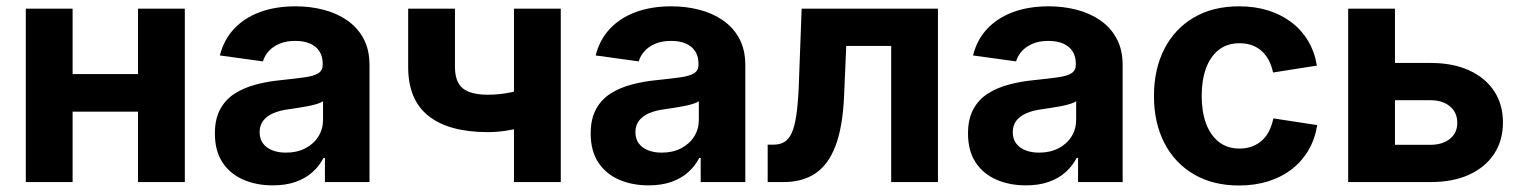

<svg xmlns="http://www.w3.org/2000/svg" viewBox="-20 -568 4747 599"><path d="M451.2 -336.9V-219.7H165.5V-336.9ZM206.5 -541V0H60.5V-541ZM556.6 -541V0H410.6V-541Z M831.1 10.3Q779.3 10.3 738.3 -7.8Q697.3 -25.9 673.8 -61.8Q650.4 -97.7 650.4 -151.4Q650.4 -196.8 667 -227.3Q683.6 -257.8 712.4 -276.1Q741.2 -294.4 778.1 -304.2Q814.9 -314 855.5 -317.9Q902.3 -322.8 931.4 -326.9Q960.4 -331.1 973.6 -339.8Q986.8 -348.6 986.8 -366.2V-368.7Q986.8 -391.6 976.8 -407.5Q966.8 -423.3 947.8 -431.9Q928.7 -440.4 901.4 -440.4Q873.5 -440.4 852.8 -431.9Q832 -423.3 818.8 -408.9Q805.7 -394.5 800.3 -376.5L666 -395Q678.2 -443.8 710.2 -478Q742.2 -512.2 791 -530.3Q839.8 -548.3 902.3 -548.3Q947.8 -548.3 989.3 -537.6Q1030.8 -526.9 1063 -504.6Q1095.2 -482.4 1114 -447.8Q1132.8 -413.1 1132.8 -364.7V0H993.7V-75.2H989.3Q976.1 -49.8 954.3 -30.5Q932.6 -11.2 902.1 -0.5Q871.6 10.3 831.1 10.3ZM872.1 -91.8Q906.7 -91.8 932.9 -105.5Q959 -119.1 973.4 -142.3Q987.8 -165.5 987.8 -193.8V-252Q981.4 -247.6 968.8 -243.7Q956.1 -239.7 940.4 -236.8Q924.8 -233.9 909.2 -231.4Q893.6 -229 880.4 -227.1Q853.5 -223.6 833.3 -215.1Q813 -206.5 801.5 -191.9Q790 -177.2 790 -155.8Q790 -134.8 800.5 -120.6Q811 -106.4 829.6 -99.1Q848.1 -91.8 872.1 -91.8Z M1502 -155.8Q1380.9 -155.8 1317.1 -206.1Q1253.4 -256.3 1253.4 -358.9V-541H1399.4V-359.9Q1399.4 -311.5 1424.3 -292Q1449.2 -272.5 1502 -272.5Q1540 -272.5 1576.7 -280.5Q1613.3 -288.6 1655.3 -302.7V-185.5Q1637.2 -178.2 1611.3 -171.1Q1585.4 -164.1 1556.9 -159.9Q1528.3 -155.8 1502 -155.8ZM1583.5 0V-541H1729.5V0Z M2003.4 10.3Q1951.7 10.3 1910.6 -7.8Q1869.6 -25.9 1846.2 -61.8Q1822.8 -97.7 1822.8 -151.4Q1822.8 -196.8 1839.4 -227.3Q1856 -257.8 1884.8 -276.1Q1913.6 -294.4 1950.4 -304.2Q1987.3 -314 2027.8 -317.9Q2074.7 -322.8 2103.8 -326.9Q2132.8 -331.1 2146 -339.8Q2159.2 -348.6 2159.2 -366.2V-368.7Q2159.2 -391.6 2149.2 -407.5Q2139.2 -423.3 2120.1 -431.9Q2101.1 -440.4 2073.7 -440.4Q2045.9 -440.4 2025.1 -431.9Q2004.4 -423.3 1991.2 -408.9Q1978 -394.5 1972.7 -376.5L1838.4 -395Q1850.6 -443.8 1882.6 -478Q1914.6 -512.2 1963.4 -530.3Q2012.2 -548.3 2074.7 -548.3Q2120.1 -548.3 2161.6 -537.6Q2203.1 -526.9 2235.4 -504.6Q2267.6 -482.4 2286.4 -447.8Q2305.2 -413.1 2305.2 -364.7V0H2166V-75.2H2161.6Q2148.4 -49.8 2126.7 -30.5Q2105 -11.2 2074.5 -0.5Q2043.9 10.3 2003.4 10.3ZM2044.4 -91.8Q2079.1 -91.8 2105.2 -105.5Q2131.3 -119.1 2145.8 -142.3Q2160.2 -165.5 2160.2 -193.8V-252Q2153.8 -247.6 2141.1 -243.7Q2128.4 -239.7 2112.8 -236.8Q2097.2 -233.9 2081.5 -231.4Q2065.9 -229 2052.7 -227.1Q2025.9 -223.6 2005.6 -215.1Q1985.4 -206.5 1973.9 -191.9Q1962.4 -177.2 1962.4 -155.8Q1962.4 -134.8 1972.9 -120.6Q1983.4 -106.4 2002 -99.1Q2020.5 -91.8 2044.4 -91.8Z M2375 0V-116.7H2393.1Q2413.1 -116.7 2427 -125Q2440.9 -133.3 2450 -153.1Q2459 -172.9 2464.1 -206.8Q2469.2 -240.7 2471.7 -292L2481 -541H2906.2V0H2760.3V-424.8H2620.1L2613.3 -267.1Q2608.9 -170.4 2586.2 -111.8Q2563.5 -53.2 2523.2 -26.6Q2482.9 0 2424.8 0Z M3180.7 10.3Q3128.9 10.3 3087.9 -7.8Q3046.9 -25.9 3023.4 -61.8Q3000 -97.7 3000 -151.4Q3000 -196.8 3016.6 -227.3Q3033.2 -257.8 3062 -276.1Q3090.8 -294.4 3127.7 -304.2Q3164.6 -314 3205.1 -317.9Q3252 -322.8 3281 -326.9Q3310.1 -331.1 3323.2 -339.8Q3336.4 -348.6 3336.4 -366.2V-368.7Q3336.4 -391.6 3326.4 -407.5Q3316.4 -423.3 3297.4 -431.9Q3278.3 -440.4 3251 -440.4Q3223.1 -440.4 3202.4 -431.9Q3181.6 -423.3 3168.5 -408.9Q3155.3 -394.5 3149.9 -376.5L3015.6 -395Q3027.8 -443.8 3059.8 -478Q3091.8 -512.2 3140.6 -530.3Q3189.5 -548.3 3252 -548.3Q3297.4 -548.3 3338.9 -537.6Q3380.4 -526.9 3412.6 -504.6Q3444.8 -482.4 3463.6 -447.8Q3482.4 -413.1 3482.4 -364.7V0H3343.3V-75.2H3338.9Q3325.7 -49.8 3304 -30.5Q3282.2 -11.2 3251.7 -0.5Q3221.2 10.3 3180.7 10.3ZM3221.7 -91.8Q3256.3 -91.8 3282.5 -105.5Q3308.6 -119.1 3323 -142.3Q3337.4 -165.5 3337.4 -193.8V-252Q3331.1 -247.6 3318.4 -243.7Q3305.7 -239.7 3290 -236.8Q3274.4 -233.9 3258.8 -231.4Q3243.2 -229 3230 -227.1Q3203.1 -223.6 3182.9 -215.1Q3162.6 -206.5 3151.1 -191.9Q3139.6 -177.2 3139.6 -155.8Q3139.6 -134.8 3150.1 -120.6Q3160.6 -106.4 3179.2 -99.1Q3197.8 -91.8 3221.7 -91.8Z M3845.7 10.7Q3764.2 10.7 3704.6 -24.2Q3645 -59.1 3612.5 -122.1Q3580.1 -185.1 3580.1 -268.6Q3580.1 -352.1 3612.5 -415.3Q3645 -478.5 3704.6 -513.4Q3764.2 -548.3 3845.7 -548.3Q3895 -548.3 3936.3 -535.4Q3977.5 -522.5 4009.3 -498.3Q4041 -474.1 4061.3 -439.9Q4081.5 -405.8 4088.4 -363.3L3951.7 -341.8Q3947.3 -362.8 3938.5 -379.6Q3929.7 -396.5 3916.5 -408.4Q3903.3 -420.4 3886 -426.8Q3868.7 -433.1 3847.2 -433.1Q3808.6 -433.1 3782.2 -412.4Q3755.9 -391.6 3742.4 -354.7Q3729 -317.9 3729 -269Q3729 -220.2 3742.4 -183.3Q3755.9 -146.5 3782.2 -125.5Q3808.6 -104.5 3847.2 -104.5Q3868.7 -104.5 3886.2 -111.1Q3903.8 -117.7 3917.2 -129.9Q3930.7 -142.1 3939.5 -159.7Q3948.2 -177.2 3952.6 -198.7L4089.4 -177.7Q4082.5 -134.3 4062.3 -99.6Q4042 -64.9 4010.3 -40.3Q3978.5 -15.6 3936.8 -2.4Q3895 10.7 3845.7 10.7Z M4281.2 -371.6H4442.9Q4513.7 -371.6 4564.2 -348.1Q4614.7 -324.7 4641.8 -283.2Q4668.9 -241.7 4668.9 -185.5Q4668.9 -130.4 4641.8 -88.6Q4614.7 -46.9 4564.2 -23.4Q4513.7 0 4442.9 0H4186V-541H4332V-116.2H4441.9Q4480.5 -116.2 4503.4 -134.8Q4526.4 -153.3 4526.4 -184.6Q4526.4 -217.3 4503.4 -236.3Q4480.5 -255.4 4441.9 -255.4H4281.2Z"/></svg>

Font: Inter 17pt
Style: Bold
Weight: 700
Version: Version 4.001;git-66647c0bb